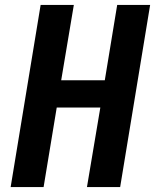

<svg xmlns="http://www.w3.org/2000/svg" viewBox="-20 -755 640 775"><path d="M23 0 144 -735H278L227 -431H403L453 -735H586L465 0H331L385 -321H209L156 0Z"/></svg>

Font: Iosevka Curly XBdExObl
Style: Regular
Weight: 800
Width: 7
Italic angle: -9°
Monospace: yes
Designer: Belleve Invis
Foundry: Belleve Invis
Version: Version 11.1.0; ttfautohint (v1.8.3)